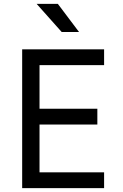

<svg xmlns="http://www.w3.org/2000/svg" viewBox="-20 -976 640 996"><path d="M95 0V-720H520V-638H185V-412H485V-330H185V-82H520V0ZM170 -956H280L390 -810H300Z"/></svg>

Font: JetBrainsMono NF
Style: Regular
Weight: 400
Monospace: yes
Designer: Philipp Nurullin, Konstantin Bulenkov
Foundry: JetBrains
Version: Version 1.0.2; ttfautohint (v1.8.3)